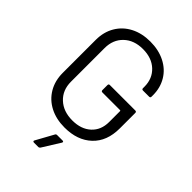

<svg xmlns="http://www.w3.org/2000/svg" viewBox="-259 -820 1131 1131"><g transform="rotate(45 306.5 -255.0)"><path d="M307 8Q237 8 184 -19.5Q131 -47 101.5 -97Q72 -147 72 -212V-488Q72 -553 101.5 -603Q131 -653 184 -680.5Q237 -708 307 -708Q376 -708 429.5 -681Q483 -654 512 -605.5Q541 -557 541 -496V-483Q541 -473 531 -473H480Q470 -473 470 -483V-495Q470 -562 425.5 -604Q381 -646 307 -646Q233 -646 188 -603Q143 -560 143 -490V-210Q143 -140 189 -97Q235 -54 310 -54Q383 -54 426.5 -94Q470 -134 470 -201V-292Q470 -296 466 -296H319Q309 -296 309 -306V-348Q309 -358 319 -358H531Q541 -358 541 -348V-219Q541 -112 477.5 -52Q414 8 307 8ZM243 198Q237 198 235.5 195.5Q234 193 234 191Q234 189 236 186L296 77Q299 70 308 70H353Q359 70 360 72.5Q361 75 361 76Q361 79 359 82L291 191Q286 198 279 198Z"/></g></svg>

Font: LinhAnh
Style: Regular
Weight: 400
Designer: Jeremy Tribby
Foundry: Tribby Type
Version: Version 1.408